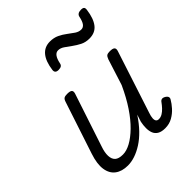

<svg xmlns="http://www.w3.org/2000/svg" viewBox="-221 -935 1088 1088"><g transform="rotate(-45 323.0 -390.5)"><path d="M173 16Q126 16 96.5 -6Q67 -28 60.5 -71Q54 -114 75 -177L178 -489Q183 -505 191 -510Q199 -515 215 -515Q240 -515 247 -507.5Q254 -500 249 -484L144 -167Q131 -130 132 -103Q133 -76 148 -62Q163 -48 197 -48Q226 -48 260 -66.5Q294 -85 330.5 -120.5Q367 -156 402.5 -209Q438 -262 470 -332L520 -489Q526 -505 533.5 -510Q541 -515 557 -515Q581 -515 588.5 -507.5Q596 -500 591 -484L469 -110Q462 -90 461 -75.5Q460 -61 465.5 -53.5Q471 -46 483 -46Q498 -46 512 -54.5Q526 -63 538.5 -76.5Q551 -90 561 -104Q567 -113 576 -115Q585 -117 598 -109Q610 -101 611.5 -92.5Q613 -84 607 -76Q597 -58 577.5 -36Q558 -14 531.5 1Q505 16 472 16Q443 16 426 6Q409 -4 402 -21.5Q395 -39 395 -61.5Q395 -84 400 -108L414 -151Q385 -107 354.5 -75.5Q324 -44 292.5 -24Q261 -4 231 6Q201 16 173 16ZM278 -645Q250 -645 253 -670Q261 -731 287 -762.5Q313 -794 357 -794Q388 -794 412 -782.5Q436 -771 456 -755.5Q476 -740 494 -728Q512 -716 531 -716Q547 -716 557.5 -730Q568 -744 574 -773Q578 -797 609 -797Q624 -797 629 -791Q634 -785 632 -772Q624 -711 599 -679Q574 -647 528 -647Q497 -647 473.5 -659Q450 -671 429.5 -686Q409 -701 391 -713.5Q373 -726 354 -726Q338 -726 327 -711Q316 -696 310 -667Q308 -655 300 -650Q292 -645 278 -645Z"/></g></svg>

Font: Playwrite CU Light
Style: Regular
Weight: 300
Designer: Veronika Burian, José Scaglione
Foundry: TypeTogether
Version: Version 1.002